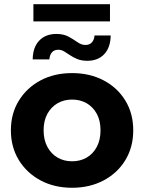

<svg xmlns="http://www.w3.org/2000/svg" viewBox="-20 -898 695 926"><path d="M327.5 7.6Q242 7.6 175.5 -28Q109 -63.6 70.7 -126.2Q32.5 -188.8 32.5 -269.3Q32.5 -350.4 70.9 -412.6Q109.3 -474.8 175.5 -510.2Q241.8 -545.5 327.5 -545.5Q413.3 -545.5 480.1 -510.2Q546.9 -474.9 584.7 -412.7Q622.6 -350.6 622.6 -269.3Q622.6 -188.6 584.8 -126.1Q547 -63.6 480 -28Q413 7.6 327.5 7.6ZM327.5 -120.1Q367 -120.1 397.9 -137.9Q428.7 -155.6 446.8 -189.5Q464.8 -223.3 464.8 -269.2Q464.8 -316 446.8 -349.2Q428.7 -382.3 397.9 -400.1Q367 -417.8 327.8 -417.8Q288.7 -417.8 257.8 -400.1Q226.9 -382.3 208.6 -349.2Q190.3 -316 190.3 -269.2Q190.3 -223.3 208.6 -189.5Q226.9 -155.6 257.8 -137.9Q288.6 -120.1 327.5 -120.1ZM401.3 -604.8Q373.9 -604.8 353.8 -612.8Q333.7 -620.8 318.3 -631.4Q302.9 -642.1 289.3 -650.1Q275.7 -658.1 261.3 -658.1Q241.3 -658.1 230.4 -645.4Q219.5 -632.8 218.1 -611.4H137.7Q138.3 -669.8 169.1 -702Q199.8 -734.3 251.8 -734.3Q286.9 -734.3 311 -721Q335.1 -707.7 354 -694.4Q372.9 -681.1 391.9 -681.1Q412.4 -681.1 423.6 -694.1Q434.8 -707.1 435.8 -727.1H513.8Q513.2 -669.6 483.1 -637.2Q453.1 -604.8 401.3 -604.8ZM141.1 -794.9V-877.9H510.4V-794.9Z"/></svg>

Font: Montserrat Thin
Style: Regular
Weight: 100
Designer: Julieta Ulanovsky
Foundry: Julieta Ulanovsky
Version: Version 9.000